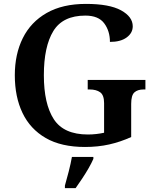

<svg xmlns="http://www.w3.org/2000/svg" viewBox="-20 -744 791 985"><path d="M416 10Q294 10 214.5 -36Q135 -82 95.5 -164.5Q56 -247 56 -358Q56 -466 97 -548.5Q138 -631 219.5 -677.5Q301 -724 421 -724Q541 -724 601 -691Q661 -658 661 -609Q661 -575 630 -552Q599 -529 544 -529Q544 -585 514.5 -624.5Q485 -664 418 -664Q302 -664 253.5 -584.5Q205 -505 205 -358Q205 -211 256 -132.5Q307 -54 431 -54Q453 -54 474.5 -56.5Q496 -59 514 -63V-215Q514 -256 494 -270.5Q474 -285 440 -285H430V-334H726V-285H716Q686 -285 669.5 -270Q653 -255 653 -211V-41Q598 -16 540.5 -3Q483 10 416 10ZM313 208Q322 177 332.5 136Q343 95 349 61H459V71Q450 92 434.5 119Q419 146 401 173Q383 200 368 221H313Z"/></svg>

Font: Noto Naskh Arabic UI Semi
Style: Bold
Weight: 700
Designer: Monotype Design Team, David Williams, Mohamad Dakak and Nizar Qandah
Foundry: Monotype Imaging Inc.
Version: Version 2.014; ttfautohint (v1.8.4.7-5d5b)